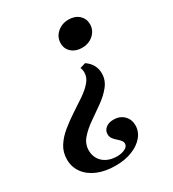

<svg xmlns="http://www.w3.org/2000/svg" viewBox="-201 -515 719 800"><g transform="rotate(-30 159.0 -115.0)"><path d="M120.2 197.6Q71.8 197.6 34.7 182.3Q-2.4 166.9 -23 138.7Q-43.5 110.5 -43.5 74.2Q-43.5 39.5 -26.2 12.1Q-8.9 -15.3 19.4 -38.3Q47.6 -61.3 78.6 -81.5Q109.7 -101.6 137.5 -120.6Q165.3 -139.5 183.1 -160.1Q200.8 -180.6 200.8 -204Q200.8 -217.7 196 -228.2L222.6 -236.3Q241.9 -223.4 252 -205.2Q262.1 -187.1 262.1 -165.3Q262.1 -132.3 241.1 -106Q220.2 -79.8 189.1 -57.7Q158.1 -35.5 127 -14.1Q96 7.3 75 31.5Q54 55.6 54 87.1Q54 110.5 65.3 128.6Q76.6 146.8 97.2 156.9Q117.7 166.9 144.4 166.9Q167.7 166.9 183.5 158.5Q199.2 150 199.2 137.1Q199.2 127.4 192.7 120.2Q186.3 112.9 177.4 105.2Q168.5 97.6 162.1 88.7Q155.6 79.8 155.6 66.9Q155.6 49.2 169.8 37.9Q183.9 26.6 207.3 26.6Q237.1 26.6 256 45.2Q275 63.7 275 92.7Q275 122.6 254.8 146.4Q234.7 170.2 200 183.9Q165.3 197.6 120.2 197.6ZM244.4 -297.6Q214.5 -297.6 195.2 -314.5Q175.8 -331.5 175.8 -358.1Q175.8 -387.9 198.4 -408.1Q221 -428.2 253.2 -428.2Q283.9 -428.2 302.8 -410.9Q321.8 -393.5 321.8 -366.9Q321.8 -337.9 299.6 -317.7Q277.4 -297.6 244.4 -297.6Z"/></g></svg>

Font: Playfair 5pt SemiExpanded Light
Style: Bold Italic
Weight: 700
Italic angle: -15.6°
Version: Version 2.001;gftools[0.9.30]